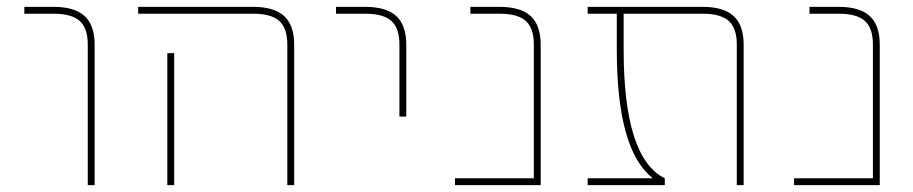

<svg xmlns="http://www.w3.org/2000/svg" viewBox="-20 -540 2662 560"><path d="M136 -500H51V-520H136Q198 -520 227 -493Q256 -466 256 -410V0H236V-410Q236 -458 212.5 -479Q189 -500 136 -500Z M468 -385H488V-20V0H468V-20ZM718 -500H383V-520H718Q780 -520 809 -493Q838 -466 838 -410V0H818V-410Q818 -458 794.5 -479Q771 -500 718 -500Z M1045 -500H960V-520H1045Q1107 -520 1136 -493Q1165 -466 1165 -410V-200H1145V-410Q1145 -458 1121.5 -479Q1098 -500 1045 -500Z M1537 -410Q1537 -458 1513.5 -479Q1490 -500 1437 -500H1352V-520H1437Q1499 -520 1528 -493Q1557 -466 1557 -410V0H1307V-20H1537Z M1882 -22Q1779 -104 1779 -395V-500H1694V-520H2029Q2091 -520 2120 -493Q2149 -466 2149 -410V0H2129V-410Q2129 -458 2105.5 -479Q2082 -500 2029 -500H1799V-395Q1799 -79 1919 -20V0H1694V-20H1882Z M2526 -410Q2526 -458 2502.5 -479Q2479 -500 2426 -500H2341V-520H2426Q2488 -520 2517 -493Q2546 -466 2546 -410V0H2296V-20H2526Z"/></svg>

Font: M PLUS 1p Thin
Style: Regular
Weight: 250
Version: Version 1.062